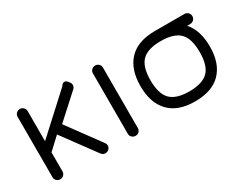

<svg xmlns="http://www.w3.org/2000/svg" viewBox="-64 -911 1620 1274"><g transform="rotate(-30 746.0 -273.5)"><path d="M76.9 -501.5Q76.9 -516.6 88.3 -527.6Q99.6 -538.6 115.5 -538.6Q131.1 -538.6 142.5 -527.2Q153.8 -515.9 153.8 -500V-269.8L434.3 -527.1Q445.6 -546.9 461.5 -546.9Q477.5 -546.9 488.8 -527.1Q500 -516.4 500 -501.1Q500 -485.8 488.8 -475.1L308.1 -310.8L493.7 -57.6Q502.4 -44.9 499.3 -29.9Q496.1 -14.9 482.9 -6.3Q469.7 2.4 454.1 -0.7Q438.5 -3.9 429.7 -17.1L244.6 -268.8L153.8 -184.1V-38.6Q153.8 -22.7 142.5 -11.4Q131.1 0 115.5 0Q99.6 0 88.3 -10.9Q76.9 -21.7 76.9 -36.9Z M653.8 -501.5Q653.8 -516.6 665.2 -527.6Q676.5 -538.6 692.4 -538.6Q708 -538.6 719.4 -527.6Q730.7 -516.6 730.7 -501.5V-36.9Q730.7 -21.7 719.5 -10.9Q708.3 0 692.4 0Q676.5 0 665.2 -10.9Q653.8 -21.7 653.8 -36.9Z M1377 -461.4H1353.3Q1415.3 -392.1 1415.3 -267.3Q1415.3 -139.4 1348 -69.7Q1280.8 0 1149.9 0Q1019 0 951.8 -70.3Q884.5 -140.6 884.5 -269.3Q884.5 -397.9 951.8 -468.3Q1019 -538.6 1149.9 -538.6H1377Q1392.6 -538.6 1403.9 -527.2Q1415.3 -515.9 1415.3 -500Q1415.3 -484.1 1403.9 -472.8Q1392.6 -461.4 1377 -461.4ZM1294.3 -417.1Q1250.2 -461.4 1149.9 -461.4Q1049.6 -461.4 1005.5 -417.1Q961.4 -372.8 961.4 -269.3Q961.4 -165.8 1005.5 -121.3Q1049.6 -76.9 1149.9 -76.9Q1250.2 -76.9 1294.3 -121.3Q1338.4 -165.8 1338.4 -269.3Q1338.4 -372.8 1294.3 -417.1Z"/></g></svg>

Font: Tecnico
Style: Grueso
Weight: 700
Version: Version 1.3